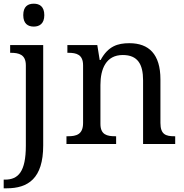

<svg xmlns="http://www.w3.org/2000/svg" viewBox="-32 -780 997 1040"><path d="M151 -636C182 -636 208 -652 208 -698C208 -745 182 -760 151 -760C119 -760 94 -745 94 -698C94 -652 119 -636 151 -636ZM328 0H597V-42H592C548 -42 512 -50 512 -109V-320C512 -406 542 -482 633 -482C714 -482 743 -432 743 -345V0H917V-42H912C867 -42 837 -51 837 -114V-350C837 -487 774 -546 669 -546C605 -546 554 -530 513 -455H508L495 -536H333V-494H338C382 -494 418 -485 418 -426V-114C418 -51 381 -42 336 -42H328ZM-12 240H4C120 240 202 187 202 8V-536H23V-494H26C70 -494 108 -485 108 -426V9C108 150 67 193 -5 193H-12Z"/></svg>

Font: Noto Serif Thai
Style: Regular
Weight: 400
Designer: Monotype Design Team
Foundry: Monotype Imaging Inc.
Version: Version 1.901